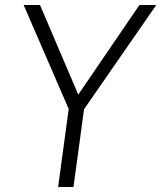

<svg xmlns="http://www.w3.org/2000/svg" viewBox="-20 -743 641 763"><path d="M601 -723H534L291 -367L139 -723H74L253 -310L211 0H272L314 -309Z"/></svg>

Font: United Sans ExtraLight
Style: Italic
Weight: 200
Italic angle: -8°
Designer: Pablo Impallari, Rodrigo Fuenzalida (Modified by Dan O. Williams)
Version: Version 1.000;PS 001.000;hotconv 1.0.88;makeotf.lib2.5.64775